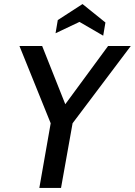

<svg xmlns="http://www.w3.org/2000/svg" viewBox="-20 -927 665 947"><path d="M230 -319 76 -700H188L302 -413L513 -700H625L338 -319L281 0H174ZM372 -819 254 -763 265 -828 387 -907 500 -816 489 -751Z"/></svg>

Font: Cabin Medium
Style: Italic
Weight: 500
Italic angle: -7°
Designer: Pablo Impallari
Foundry: Pablo Impallari. http://www.impallari.com Igino Marini. http://www.ikern.com
Version: Version 2.200